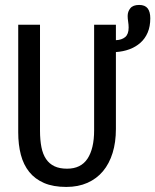

<svg xmlns="http://www.w3.org/2000/svg" viewBox="-20 -737 620 766"><path d="M442.4 -222.2V-529.3C461.9 -530.6 480 -534.3 496.6 -540.5C513.2 -546.7 527.7 -555.3 540 -566.2C552.4 -577.1 562.1 -590.7 569.1 -606.9C576.1 -623.2 579.6 -642.3 579.6 -664.1C579.6 -681.3 576.1 -694.5 569.1 -703.6C562.1 -712.7 550.8 -717.3 535.2 -717.3C518.9 -717.3 507.2 -712.9 500 -704.1C492.8 -695.3 489.3 -685.1 489.3 -673.3C489.3 -666.8 489.9 -659.4 491.2 -651.1C492.5 -642.8 493.2 -634.8 493.2 -627C493.2 -609.4 488.6 -596.8 479.5 -589.1C470.4 -581.5 458 -577.3 442.4 -576.7V-638.2H355.5V-216.8C355.5 -168.3 346.7 -130.7 329.1 -104C311.5 -77.3 284.3 -64 247.6 -64C227.7 -64 210.9 -67.2 197.3 -73.7C183.6 -80.2 172.4 -89.8 163.8 -102.5C155.2 -115.2 149 -131 145.3 -149.9C141.5 -168.8 139.6 -190.8 139.6 -215.8V-638.2H52.7V-209C52.7 -176.1 56.2 -146.3 63.2 -119.6C70.2 -92.9 81.4 -70.1 96.7 -51C112 -32 131.8 -17.3 156 -6.8C180.3 3.6 209.8 8.8 244.6 8.8C276.2 8.8 304.3 3.3 328.9 -7.6C353.4 -18.5 374.1 -33.9 390.9 -54C407.6 -74 420.4 -98.2 429.2 -126.7C438 -155.2 442.4 -187 442.4 -222.2Z"/></svg>

Font: CodeNewRoman Nerd Font Mono
Style: Regular
Weight: 400
Monospace: yes
Designer: Sam Radian
Foundry: Code New Roman
Version: Version 2.00 November 29, 2014;Nerd Fonts 3.2.1